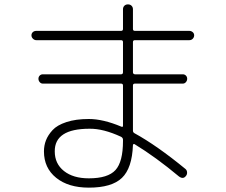

<svg xmlns="http://www.w3.org/2000/svg" viewBox="-20 -820 1040 885"><path d="M546.9 -169.9V-175.8Q546.9 -184.6 538.1 -189.5Q456.1 -227.5 392.6 -226.6Q231.4 -226.6 232.4 -122.1Q232.4 -65.4 274.9 -31.7Q317.4 2 389.6 2Q477.5 2 512.2 -36.1Q546.9 -74.2 546.9 -169.9ZM147.5 -634.8Q138.7 -634.8 131.8 -641.6Q125 -648.4 125 -657.2Q125 -666 131.3 -671.9Q137.7 -677.7 147.5 -677.7H538.1Q546.9 -677.7 546.9 -686.5V-777.3Q546.9 -787.1 553.2 -793.5Q559.6 -799.8 569.8 -799.8Q580.1 -799.8 586.4 -793.5Q592.8 -787.1 592.8 -777.3V-686.5Q592.8 -677.7 601.6 -677.7H852.5Q861.3 -677.7 868.2 -671.9Q875 -666 875 -657.2Q875 -648.4 868.7 -641.6Q862.3 -634.8 852.5 -634.8H601.6Q592.8 -634.8 592.8 -626V-487.3Q592.8 -478.5 601.6 -477.5H822.3Q831.1 -477.5 836.9 -471.7Q842.8 -465.8 842.8 -457Q842.8 -448.2 836.9 -441.4Q831.1 -434.6 822.3 -434.6H601.6Q592.8 -434.6 592.8 -425.8V-217.8Q592.8 -210 599.6 -206.1Q703.1 -149.4 835 -41Q841.8 -35.2 842.3 -25.4Q842.8 -15.6 836.9 -8.8Q824.2 7.8 804.7 -6.8Q698.2 -95.7 600.6 -155.3Q598.6 -157.2 595.7 -155.8Q592.8 -154.3 592.8 -151.4Q588.9 -44.9 542 0Q495.1 44.9 389.6 44.9Q294.9 44.9 238.8 -0.5Q182.6 -45.9 182.6 -122.1Q182.6 -149.4 191.9 -173.3Q201.2 -197.3 222.2 -220.2Q243.2 -243.2 286.1 -257.3Q329.1 -271.5 389.6 -271.5Q455.1 -271.5 539.1 -236.3Q546.9 -232.4 546.9 -241.2V-425.8Q546.9 -434.6 538.1 -434.6H177.7Q168.9 -434.6 163.1 -441.4Q157.2 -448.2 157.2 -457Q157.2 -465.8 163.1 -471.7Q168.9 -477.5 177.7 -477.5H538.1Q546.9 -477.5 546.9 -487.3V-626Q546.9 -634.8 538.1 -634.8Z"/></svg>

Font: Rounded-X Mgen+ 1mn light
Style: Regular
Weight: 200
Designer: [Source Han Sans]
Ryoko NISHIZUKA  (kana & ideographs); Paul D. Hunt (Latin, Greek & Cyrillic); Wenlong ZHANG  (bopomofo
Version: Version 1.059.20150602